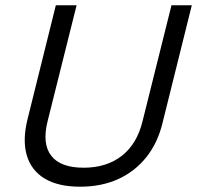

<svg xmlns="http://www.w3.org/2000/svg" viewBox="-20 -695 744 725"><path d="M282.5 10Q200 10 149.2 -20.4Q98.3 -50.8 81.2 -108.3Q64.2 -165.8 84.2 -245.8L190.8 -675H269.2L160 -238.3Q138.3 -152.5 173.3 -107.1Q208.3 -61.7 295.8 -61.7Q382.5 -61.7 440 -106.7Q497.5 -151.7 518.3 -237.5L627.5 -675H704.2L593.3 -229.2Q575 -154.2 531.7 -100.4Q488.3 -46.7 425.4 -18.3Q362.5 10 282.5 10Z"/></svg>

Font: Funnel Sans Light Light
Style: Italic
Weight: 300
Italic angle: -14.036°
Version: Version 1.000